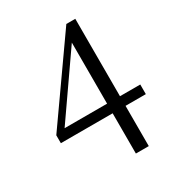

<svg xmlns="http://www.w3.org/2000/svg" viewBox="-173 -833 872 944"><g transform="rotate(-30 263.0 -361.5)"><path d="M322.3 0V-228.5H28.3V-273.4L344.7 -722.7H395.5V-283.2H510.7V-228.5H395.5V0ZM81.1 -283.2H322.3V-629.9Z"/></g></svg>

Font: Bpmf Zihi Only R
Style: R
Weight: 400
Foundry: But Ko
Version: Version 1.320